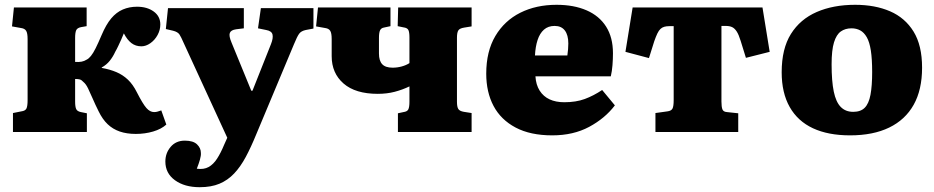

<svg xmlns="http://www.w3.org/2000/svg" viewBox="-20 -550 3893 800"><path d="M546 8Q508 8 479 -2Q450 -12 428.5 -32.5Q407 -53 391 -86Q377 -114 366.5 -138.5Q356 -163 347 -181.5Q338 -200 328 -208Q320 -217 312.5 -219Q305 -221 293 -221V-127Q293 -105 297.5 -95.5Q302 -86 317 -83L342 -78V0H34V-79L69 -86Q85 -88 90 -97.5Q95 -107 95 -133V-387Q95 -412 89 -421.5Q83 -431 69 -433L30 -440L38 -519H341V-441L318 -437Q302 -434 297.5 -424Q293 -414 293 -392V-292Q308 -291 319.5 -293Q331 -295 342 -302Q350 -306 359 -317Q368 -328 378.5 -349Q389 -370 403 -403Q422 -448 443.5 -473.5Q465 -499 492 -510.5Q519 -522 551 -522Q593 -522 620.5 -502Q648 -482 648 -448Q648 -425 636.5 -404Q625 -383 606.5 -370Q588 -357 569 -357Q545 -357 527.5 -370.5Q510 -384 496 -411Q491 -398 485 -385Q479 -372 473 -359Q467 -346 460 -334Q451 -314 437.5 -297Q424 -280 404 -269V-267Q438 -261 465 -249.5Q492 -238 513 -218Q534 -198 550 -166Q575 -117 590 -100Q605 -83 622 -83Q630 -83 636.5 -85Q643 -87 652 -90L673 -31Q652 -12 618 -2Q584 8 546 8Z M812 230Q749 230 709 201Q669 172 669 123Q669 88 691 62Q713 36 750 36Q785 36 801 51.5Q817 67 817 87Q818 98 813 115.5Q808 133 800 153Q829 157 849 146Q869 135 884.5 111Q900 87 914 53L927 24L744 -374Q735 -395 728 -406Q721 -417 701 -422L671 -429L680 -516H996V-432L964 -428Q942 -425 937.5 -412.5Q933 -400 945 -372L1027 -172H1032L1109 -366Q1119 -391 1115.5 -406Q1112 -421 1089 -425L1055 -432L1067 -516H1286V-431L1254 -425Q1235 -421 1226.5 -409.5Q1218 -398 1205 -366L1048 9Q1026 63 1004 104Q982 145 955.5 173Q929 201 894.5 215.5Q860 230 812 230Z M1638 0V-78L1661 -83Q1677 -85 1681.5 -94.5Q1686 -104 1686 -126V-190Q1657 -176 1624.5 -167.5Q1592 -159 1554 -159Q1461 -159 1411.5 -202Q1362 -245 1362 -316V-387Q1362 -412 1356 -421.5Q1350 -431 1336 -433L1297 -440L1305 -519H1607V-441L1579 -435Q1568 -433 1563.5 -423.5Q1559 -414 1559 -392V-327Q1559 -297 1572.5 -282.5Q1586 -268 1616 -268Q1635 -268 1653.5 -273Q1672 -278 1686 -287V-394Q1686 -416 1681.5 -425Q1677 -434 1661 -436L1637 -441L1639 -519H1945V-440L1914 -435Q1895 -432 1889.5 -423Q1884 -414 1884 -393V-126Q1884 -105 1889.5 -96Q1895 -87 1913 -84L1945 -79V0Z M2281 14Q2190 14 2128.5 -18.5Q2067 -51 2036.5 -108.5Q2006 -166 2006 -243Q2006 -336 2044 -400Q2082 -464 2148 -497Q2214 -530 2299 -530Q2371 -530 2424 -507Q2477 -484 2505.5 -439Q2534 -394 2534 -328Q2534 -304 2532 -278.5Q2530 -253 2525 -232H2211Q2213 -197 2228.5 -172.5Q2244 -148 2270 -136Q2296 -124 2331 -124Q2380 -124 2416.5 -137.5Q2453 -151 2489 -175L2542 -111Q2501 -57 2435 -21.5Q2369 14 2281 14ZM2209 -319H2344Q2346 -333 2347 -345Q2348 -357 2348 -369Q2348 -404 2333.5 -423Q2319 -442 2291 -442Q2264 -442 2246.5 -426.5Q2229 -411 2220 -383.5Q2211 -356 2209 -319Z M2711 0V-79L2761 -86Q2777 -88 2782 -97.5Q2787 -107 2787 -133V-441H2769Q2757 -441 2748 -438.5Q2739 -436 2732 -429.5Q2725 -423 2719 -410.5Q2713 -398 2706 -378L2684 -308L2586 -334L2616 -519H3157L3187 -334L3088 -309L3066 -380Q3058 -406 3049.5 -419Q3041 -432 3030.5 -437Q3020 -442 3003 -442H2986V-127Q2986 -105 2990 -94.5Q2994 -84 3009 -83L3056 -78V0Z M3522 14Q3431 14 3367.5 -15.5Q3304 -45 3270.5 -104Q3237 -163 3237 -249Q3237 -347 3275.5 -408.5Q3314 -470 3383 -500Q3452 -530 3543 -530Q3626 -530 3688.5 -503Q3751 -476 3786.5 -418.5Q3822 -361 3822 -268Q3822 -176 3787 -113.5Q3752 -51 3685 -18.5Q3618 14 3522 14ZM3535 -84Q3566 -84 3583 -101Q3600 -118 3607 -155Q3614 -192 3614 -250Q3614 -304 3608.5 -339.5Q3603 -375 3591.5 -395Q3580 -415 3564 -423.5Q3548 -432 3528 -432Q3502 -432 3483.5 -419Q3465 -406 3455 -373.5Q3445 -341 3445 -282Q3445 -212 3454 -168.5Q3463 -125 3483 -104.5Q3503 -84 3535 -84Z"/></svg>

Font: Literata 18pt ExtraBold
Style: Regular
Weight: 800
Designer: Latin by Veronika Burian and Jose Scaglione. Greek by Irene Vlachou. Cyrillic by Vera Evstafieva.
Foundry: TypeTogether
Version: Version 3.103;gftools[0.9.29]